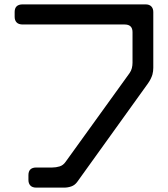

<svg xmlns="http://www.w3.org/2000/svg" viewBox="-20 -754 768 878"><path d="M110 69Q110 85 119 94.5Q128 104 146 104H273Q290 104 306 98.5Q322 93 333 78L657 -373Q671 -393 677 -413Q681 -428 681 -444V-699Q681 -715 672 -724.5Q663 -734 645 -734H84Q47 -734 47 -699V-677Q47 -661 56 -651.5Q65 -642 84 -642H550Q586 -642 586 -607V-467Q586 -455 583 -442.5Q580 -430 572 -419L280 -14Q269 2 252.5 7Q236 12 219 12H146Q110 12 110 47Z"/></svg>

Font: WDXL Lubrifont JP N
Style: Regular
Weight: 400
Designer: [WDXL Lubrifont] Copyright 2020-2022 (c) NightFurySL2001, Skr-ZERO; [ZCOOL QingKe HuangYou] Copyright 2018-2022 (c) The 
Version: Version 2.001;hotconv 1.1.1;makeotfexe 2.6.0